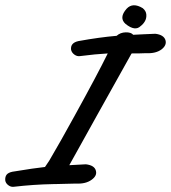

<svg xmlns="http://www.w3.org/2000/svg" viewBox="-59 -698 650 729"><path d="M418 -606.9Q391.1 -630.4 421.9 -665Q445.3 -689.9 482.9 -667Q495.6 -656.7 496.6 -642.6Q497.6 -628.4 491.2 -617.4Q484.9 -606.4 475.1 -599.1Q454.1 -578.1 418 -606.9ZM530.8 -569.8Q563 -565.9 569.3 -545.4Q574.7 -526.4 554.7 -510.7Q532.7 -494.1 495.1 -496.1Q475.1 -495.1 440.9 -495.1L439 -492.2L308.1 -257.8Q283.7 -213.9 249.5 -152.3Q215.3 -90.8 204.1 -70.8L267.1 -74.2Q300.3 -70.3 305.2 -49.3Q310.1 -30.8 289.1 -15.6Q266.6 1 229 -1Q214.8 -0.5 187.7 0Q160.6 0.5 147.9 1H145H143.1Q68.8 2.4 -6.8 11.2Q-17.6 12.7 -27.6 5.1Q-37.6 -2.4 -39.1 -13.2Q-40 -26.9 -33.9 -34.7Q-27.8 -42.5 -12.2 -45.9Q74.2 -60.1 111.8 -64Q114.7 -67.9 120.4 -76.7Q126 -85.4 127.9 -87.9Q168.9 -157.2 225.1 -259.8Q311 -415.5 350.1 -495.1Q304.7 -492.7 244.1 -484.9Q233.4 -483.4 223.4 -490.7Q213.4 -498 210.9 -508.8Q207.5 -535.2 238.8 -542Q319.3 -556.6 383.8 -562Q397.9 -574.7 418.2 -575.2Q438.5 -575.7 446.8 -565.9Q458 -566.4 486.3 -567.9Q514.6 -569.3 530.8 -569.8Z"/></svg>

Font: Florida Vibes
Style: Regular
Weight: 400
Italic angle: -30°
Designer: Turbologo.com
Foundry: Turbologo.com
Version: Version 1.000;hotconv 1.0.109;makeotfexe 2.5.65596